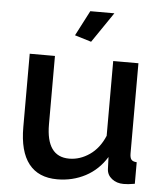

<svg xmlns="http://www.w3.org/2000/svg" viewBox="-53 -777 715 834"><g transform="rotate(5 304.5 -360.0)"><path d="M322 -598 250 -620 307 -730H412ZM227 10Q145 10 103 -43.5Q61 -97 61 -203V-523H171V-225Q171 -84 271 -84Q318 -84 360 -113Q402 -142 425 -197V-523H535V-130Q535 -111 541.5 -103Q548 -95 565 -94V0Q548 3 537 4Q526 5 516 5Q486 5 465 -11.5Q444 -28 443 -54L441 -106Q406 -49 350 -19.5Q294 10 227 10Z"/></g></svg>

Font: Oxford Sans SemiBold
Style: Regular
Weight: 600
Designer: Matt McInerney, Pablo Impallari, Rodrigo Fuenzalida
Foundry: Matt McInerney, Pablo Impallari, Rodrigo Fuenzalida
Version: Version 3.000g; ttfautohint (v1.5) -l 8 -r 28 -G 28 -x 14 -D